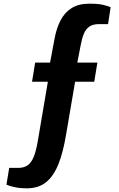

<svg xmlns="http://www.w3.org/2000/svg" viewBox="-20 -819 649 1043"><path d="M126 204Q88 204 58.5 197.5Q29 191 15 184L30 93H79Q110 93 130 79Q150 65 163 33.5Q176 2 185 -51L240 -375H154L171 -479H252L277 -612Q287 -666 309 -708.5Q331 -751 369 -775Q407 -799 466 -799Q516 -799 542.5 -792Q569 -785 581 -780L567 -688H518Q485 -688 465.5 -674.5Q446 -661 435.5 -635.5Q425 -610 418 -572L400 -479H509L492 -375H388L339 -88Q323 9 297 73.5Q271 138 230 171Q189 204 126 204Z"/></svg>

Font: Exo Thin
Style: Bold
Weight: 700
Version: Version 2.000